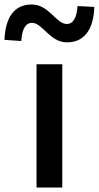

<svg xmlns="http://www.w3.org/2000/svg" viewBox="-76 -837 441 857"><path d="M87 0H202V-550H87ZM223 -648C304 -648 342 -711 345 -806L270 -810C267 -761 252 -730 222 -730C175 -730 142 -817 66 -817C-16 -817 -52 -755 -56 -659L19 -654C22 -705 37 -735 67 -735C114 -735 146 -648 223 -648Z"/></svg>

Font: Source Han Sans JP Medium
Style: Regular
Weight: 500
Designer: Ryoko NISHIZUKA 西塚涼子 (kana, bopomofo & ideographs); Paul D. Hunt (Latin, Greek & Cyrillic); Sandoll Communications 산돌커뮤니
Foundry: Adobe
Version: Version 2.002;hotconv 1.0.116;makeotfexe 2.5.65601